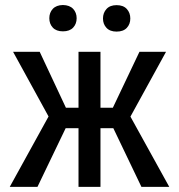

<svg xmlns="http://www.w3.org/2000/svg" viewBox="-20 -731 702 751"><path d="M373 -229.5V0H287.1V-229.5H236.8L126.5 0H18.1L169.9 -275.4L31.2 -528.3H135.3L237.8 -309.6H287.1V-528.3H373V-309.6H421.4L525.4 -528.3H629.4L490.2 -274.9L642.1 0H533.2L423.3 -229.5ZM436 -710.9Q462.4 -710.9 476.1 -695.8Q489.7 -680.7 489.7 -658.7Q489.7 -636.7 476.1 -622.1Q462.4 -607.4 436 -607.4Q410.2 -607.4 396.5 -622.1Q382.8 -636.7 382.8 -658.7Q382.8 -680.7 396.5 -695.8Q410.2 -710.9 436 -710.9ZM226.1 -711.4Q252.4 -710.9 266.1 -696.3Q279.8 -681.6 279.8 -659.7Q279.8 -637.7 266.1 -623Q252.4 -608.4 226.1 -608.4Q200.2 -608.4 186.5 -623Q172.9 -637.7 172.9 -659.7Q172.9 -681.6 186.5 -696.3Q200.2 -710.9 226.1 -711.4Z"/></svg>

Font: RobotoCondensed-Regular
Style: Regular
Weight: 400
Designer: Google
Version: Version 2.001201; 2014